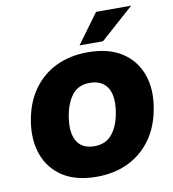

<svg xmlns="http://www.w3.org/2000/svg" viewBox="-100 -1029 1014 1127"><g transform="rotate(-10 407.0 -465.0)"><path d="M60 -373Q77 -482 131 -559Q185 -636 268.5 -676.5Q352 -717 458 -717Q582 -717 660.5 -666.5Q739 -616 771 -529Q803 -442 785 -333Q768 -224 714 -147Q660 -70 576.5 -29Q493 12 386 12Q263 12 184.5 -39Q106 -90 74.5 -177.5Q43 -265 60 -373ZM284 -363Q269 -268 300 -217.5Q331 -167 404 -167Q472 -167 510.5 -215.5Q549 -264 561 -343Q576 -438 544 -488Q512 -538 439 -538Q371 -538 334 -490.5Q297 -443 284 -363ZM419 -765 549 -942H758L559 -765Z"/></g></svg>

Font: Mulish ExtraBlack
Style: Italic
Weight: 1000
Italic angle: -9°
Designer: Vernon Adams
Foundry: Vernon Adams
Version: Version 3.603; ttfautohint (v1.8.3)